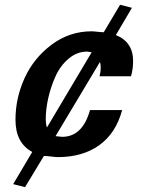

<svg xmlns="http://www.w3.org/2000/svg" viewBox="-20 -645 613 805"><path d="M538.1 -388.7Q538.1 -355.5 529.3 -325.2H397.5Q402.3 -344.7 402.3 -360.4Q402.3 -374 399.4 -385.7L212.9 -74.2Q239.3 -71.3 240.2 -71.3Q326.2 -71.3 357.4 -183.6H492.2Q465.8 -85.9 396 -36.1Q326.2 13.7 222.7 13.7Q212.9 13.7 193.4 11.2Q173.8 8.8 164.1 8.8L85 139.6L35.2 127L115.2 -7.8Q44.9 -45.9 44.9 -142.6Q44.9 -234.4 83.5 -318.4Q122.1 -402.3 196.8 -458Q271.5 -513.7 364.3 -513.7Q373 -513.7 389.6 -511.7Q406.2 -509.8 415 -509.8L483.4 -625L533.2 -612.3L465.8 -498Q538.1 -468.8 538.1 -388.7ZM364.3 -425.8Q361.3 -425.8 355 -427.2Q348.6 -428.7 345.7 -428.7Q302.7 -428.7 267.6 -398.9Q232.4 -369.1 212.4 -324.2Q192.4 -279.3 182.1 -232.9Q171.9 -186.5 171.9 -146.5Q171.9 -125 176.8 -110.4Z"/></svg>

Font: FreeUniversal
Style: BoldItalic
Weight: 700
Italic angle: -11°
Version: Version 1.001 March 22, 2017